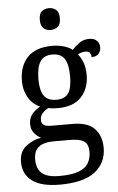

<svg xmlns="http://www.w3.org/2000/svg" viewBox="-64 -803 666 1086"><g transform="rotate(-5 269.0 -260.0)"><path d="M231 240Q127 240 75 201.5Q23 163 23 94Q23 35 61 5Q99 -25 148 -34Q128 -43 110.5 -63.5Q93 -84 93 -116Q93 -146 108.5 -168Q124 -190 158 -210Q115 -228 91.5 -269.5Q68 -311 68 -361Q68 -447 115 -496.5Q162 -546 256 -546Q292 -546 324 -536Q356 -526 370 -513Q384 -529 409 -548Q434 -567 467 -567Q497 -567 511.5 -551.5Q526 -536 526 -515Q526 -494 513.5 -478.5Q501 -463 473 -463Q473 -474 466.5 -485.5Q460 -497 440 -497Q417 -497 397 -485Q414 -464 425 -435.5Q436 -407 436 -364Q436 -290 391.5 -241Q347 -192 256 -192Q244 -192 228.5 -193.5Q213 -195 203 -197Q184 -187 170 -172Q156 -157 156 -134Q156 -116 167.5 -106Q179 -96 218 -96H331Q420 -96 458 -54Q496 -12 496 53Q496 139 431.5 189.5Q367 240 231 240ZM253 -240Q302 -240 322 -270Q342 -300 342 -365Q342 -433 321.5 -465Q301 -497 252 -497Q204 -497 183 -464Q162 -431 162 -364Q162 -300 183.5 -270Q205 -240 253 -240ZM233 191Q305 191 344 175.5Q383 160 398.5 132.5Q414 105 414 70Q414 24 388 8.5Q362 -7 312 -7H214Q186 -7 161 0.5Q136 8 120 28Q104 48 104 88Q104 117 115 140.5Q126 164 154 177.5Q182 191 233 191ZM256 -636Q232 -636 215.5 -650Q199 -664 199 -698Q199 -733 215.5 -746.5Q232 -760 256 -760Q279 -760 296 -746.5Q313 -733 313 -698Q313 -664 296 -650Q279 -636 256 -636Z"/></g></svg>

Font: NotoSerif-Regular
Style: Regular
Weight: 400
Designer: Monotype Design Team
Foundry: Monotype Imaging Inc.
Version: Version 2.007; ttfautohint (v1.8) -l 8 -r 50 -G 200 -x 14 -D